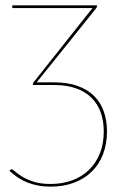

<svg xmlns="http://www.w3.org/2000/svg" viewBox="-20 -510 463 717"><path d="M342 -485Q342 -482.5 339 -479L117 -202.5H181.5Q232.5 -202.5 270 -189Q307.5 -175.5 331.8 -151.2Q356 -127 367.8 -93.2Q379.5 -59.5 379.5 -19.5Q379.5 27 365 65.2Q350.5 103.5 323 130.5Q295.5 157.5 256.5 172.2Q217.5 187 169 187Q143.5 187 121.8 182.8Q100 178.5 81.2 171Q62.5 163.5 46.2 152.5Q30 141.5 15 128L18 125Q21 122 22.5 122Q27 122 36.5 130.5Q46 139 62.8 149.5Q79.5 160 105.5 168.5Q131.5 177 169 177Q213 177 249.5 163.5Q286 150 312.2 124.5Q338.5 99 353 62.8Q367.5 26.5 367.5 -19Q367.5 -58 356.2 -89.8Q345 -121.5 322 -144.5Q299 -167.5 264.2 -180Q229.5 -192.5 182.5 -192.5H103V-196.5Q103 -200.5 106 -203.5L325.5 -480H26V-490H342Z"/></svg>

Font: Lato Hairline
Style: Regular
Weight: 100
Designer: Lukasz Dziedzic
Foundry: tyPoland Lukasz Dziedzic
Version: Version 2.007; 2014-02-27